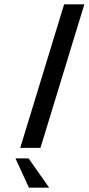

<svg xmlns="http://www.w3.org/2000/svg" viewBox="-20 -872 412 892"><path d="M371.9 -852H277.9L74 -185H168ZM113 -136H52L114.4 0H208.4Z"/></svg>

Font: Din Kursivschrift
Style: Condensed Italic Polish
Weight: 400
Version: Version 1.07